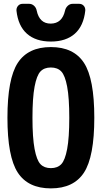

<svg xmlns="http://www.w3.org/2000/svg" viewBox="-20 -990 540 1019"><path d="M194.8 -118.7Q214.8 -97.7 250 -97.7Q285.2 -97.7 305.2 -118.7Q325.2 -139.6 336.4 -199.2Q347.7 -258.8 347.7 -364.7Q347.7 -470.7 336.4 -530.3Q325.2 -589.8 305.2 -610.8Q285.2 -631.8 250 -631.8Q214.8 -631.8 194.8 -610.8Q174.8 -589.8 163.6 -530.3Q152.3 -470.7 152.3 -364.7Q152.3 -258.8 163.6 -199.2Q174.8 -139.6 194.8 -118.7ZM74.2 -656.2Q128.9 -740.2 250 -740.2Q371.1 -740.2 425.8 -656.2Q480.5 -572.3 480.5 -365.2Q480.5 -158.2 425.8 -74.2Q371.1 9.8 250 9.8Q128.9 9.8 74.2 -74.2Q19.5 -158.2 19.5 -365.2Q19.5 -572.3 74.2 -656.2ZM365.2 -969.7H400.4Q415 -969.7 424.3 -959.5Q433.6 -949.2 432.6 -933.6Q423.8 -852.5 377 -811Q330.1 -769.5 250 -769.5Q169.9 -769.5 123 -811Q76.2 -852.5 67.4 -933.6Q66.4 -948.2 75.7 -959Q85 -969.7 99.6 -969.7H134.8Q149.4 -969.7 160.6 -959.5Q171.9 -949.2 174.8 -933.6Q189.5 -864.3 249.5 -864.7Q309.6 -865.2 325.2 -933.6Q328.1 -948.2 339.4 -959Q350.6 -969.7 365.2 -969.7Z"/></svg>

Font: Rounded-L Mgen+ 1mn bold
Style: Bold
Weight: 700
Designer: [Source Han Sans]
Ryoko NISHIZUKA  (kana & ideographs); Paul D. Hunt (Latin, Greek & Cyrillic); Wenlong ZHANG  (bopomofo
Version: Version 1.059.20150602